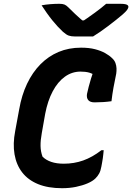

<svg xmlns="http://www.w3.org/2000/svg" viewBox="-20 -971 696 1011"><path d="M470 -779Q458 -779 440 -779Q422 -779 403.5 -779Q385 -779 374 -779Q355 -779 342 -783.5Q329 -788 311 -804Q299 -815 285 -830Q271 -845 256 -863.5Q241 -882 226.5 -902.5Q212 -923 199 -943Q220 -947 244.5 -949Q269 -951 292 -951Q310 -951 319.5 -947Q329 -943 339 -933Q354 -918 375.5 -897.5Q397 -877 434 -846L383 -863Q399 -864 416 -863.5Q433 -863 450 -863L393 -844Q444 -878 479.5 -904Q515 -930 539 -951H613Q630 -951 639.5 -949Q649 -947 653 -943Q657 -939 656 -933Q655 -927 649 -918.5Q643 -910 626 -895Q611 -882 591.5 -866.5Q572 -851 551 -835Q530 -819 509 -804.5Q488 -790 470 -779ZM307 20Q233 20 180.5 -1.5Q128 -23 97 -63Q66 -103 56.5 -158.5Q47 -214 60 -281L81 -395Q94 -470 122.5 -530Q151 -590 193 -632.5Q235 -675 288.5 -697.5Q342 -720 407 -720Q449 -720 480 -712Q511 -704 533.5 -691.5Q556 -679 571 -664Q583 -653 588 -639Q593 -625 593.5 -611Q594 -597 592 -583Q584 -546 577.5 -509.5Q571 -473 567 -438Q546 -435 523.5 -433.5Q501 -432 478 -432Q455 -432 445 -443.5Q435 -455 438 -476Q442 -495 447 -514Q452 -533 459 -556.5Q466 -580 477 -611L486 -570Q469 -583 450 -588.5Q431 -594 404 -594Q359 -594 321.5 -567Q284 -540 257.5 -490Q231 -440 218 -372L200 -270Q193 -232 193.5 -202.5Q194 -173 204 -146Q222 -128 250 -118.5Q278 -109 316 -109Q370 -109 418 -126Q466 -143 514 -180H526Q525 -170 524 -159.5Q523 -149 521.5 -138.5Q520 -128 518 -117Q516 -106 514 -95Q510 -72 502.5 -58Q495 -44 483 -32Q468 -17 441 -5.5Q414 6 380 13Q346 20 307 20Z"/></svg>

Font: Rec Mono Semicasual
Style: Bold Italic
Weight: 700
Italic angle: -10°
Version: Version 1.085; ttfautohint (v1.8.4.7-5d5b)